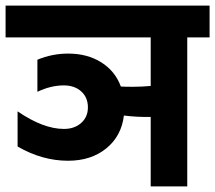

<svg xmlns="http://www.w3.org/2000/svg" viewBox="-30 -668 771 688"><path d="M33 -143V-269Q125 -206 199 -206Q237 -206 261 -227.5Q285 -249 285 -283Q285 -319 261 -340.5Q237 -362 199 -362Q152 -362 104 -339V-454Q157 -476 214 -476Q283 -476 333 -444.5Q383 -413 403 -358Q416 -357 445 -357Q477 -357 510 -360V-534H-10V-648H721V-534H641V0H510V-249Q462 -248 414 -254Q405 -180 350.5 -136Q296 -92 214 -92Q121 -92 33 -143Z"/></svg>

Font: Madhuban SemiBold
Style: Regular
Weight: 600
Designer: jaikishan Patel
Foundry: MagicType
Version: Version 1.000